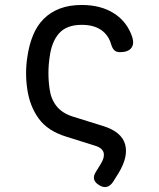

<svg xmlns="http://www.w3.org/2000/svg" viewBox="-20 -580 640 773"><path d="M436 151Q425 168 411 172Q397 176 380 166Q363 156 359 142.5Q355 129 366 112L388 76Q402 52 397 34Q392 16 364 7L246 -30Q172 -53 136 -102.5Q100 -152 90 -220Q85 -252 85 -285Q85 -318 90 -350Q97 -399 113 -438Q129 -477 156 -504Q183 -531 221 -545.5Q259 -560 309 -560Q387 -560 440 -525.5Q493 -491 513 -429Q521 -402 508 -386Q495 -370 463 -370Q449 -370 441 -377Q433 -384 428 -400Q417 -439 387 -459.5Q357 -480 309 -480Q249 -480 218.5 -446.5Q188 -413 180 -351Q175 -319 175 -285.5Q175 -252 180 -220Q185 -182 207 -153.5Q229 -125 272 -111L394 -73Q469 -50 483.5 0.5Q498 51 456 119Z"/></svg>

Font: Maple Mono NF
Style: Regular
Weight: 400
Monospace: yes
Designer: subframe7536
Version: Version 7.000